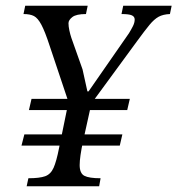

<svg xmlns="http://www.w3.org/2000/svg" viewBox="-20 -650 619 670"><path d="M326 0H73L79 -28Q118 -28 137.5 -35Q157 -42 167 -64.5Q177 -87 186 -133L219 -294L153 -491Q137 -540 124.5 -563.5Q112 -587 98.5 -594Q85 -601 62 -601L68 -630H286L280 -601Q246 -601 232.5 -590.5Q219 -580 219 -569Q219 -558 222 -544Q225 -530 229 -518L268 -408L285 -331H289L430 -534Q438 -547 444 -559Q450 -571 450 -582Q450 -592 440 -596.5Q430 -601 404 -601L410 -630H579L573 -601Q549 -600 533.5 -591.5Q518 -583 501.5 -563Q485 -543 458 -506L299 -289L270 -158Q264 -130 261 -109Q258 -88 258 -74Q258 -45 274.5 -36.5Q291 -28 331 -28ZM398 -142H55L65 -181H407ZM424 -266H81L90 -305H433Z"/></svg>

Font: STIX Two Text
Style: Italic
Weight: 400
Italic angle: -12°
Designer: Ross Mills, John Hudson & Paul Hanslow, Tiro Typeworks Ltd; with prior portions MicroPress Inc. and Coen Hoffman, Elsevi
Foundry: Tiro Typeworks Ltd
Version: Version 2.13 b171